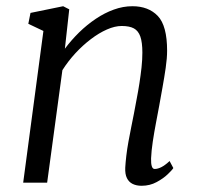

<svg xmlns="http://www.w3.org/2000/svg" viewBox="-20 -587 636 617"><path d="M188.5 -430.5Q209 -458 234.2 -482.8Q259.5 -507.5 287.8 -526.5Q316 -545.5 345.8 -556.2Q375.5 -567 405.5 -567Q457 -567 487 -535.8Q517 -504.5 517 -424Q517 -400 512.5 -369Q508 -338 502.2 -306Q496.5 -274 491.5 -246.5Q487 -221.5 481.2 -191.8Q475.5 -162 471 -132.2Q466.5 -102.5 465.5 -78Q465 -61.5 467.8 -52.8Q470.5 -44 477 -44Q487 -44 498.8 -50Q510.5 -56 525 -69.5L537 -47Q534 -41.5 519.5 -27.5Q505 -13.5 483.2 -1.8Q461.5 10 435 10Q418.5 10 406.2 4Q394 -2 387.8 -14.8Q381.5 -27.5 382.5 -48.5Q383.5 -65.5 386 -87Q388.5 -108.5 392.8 -132Q397 -155.5 401.8 -178.8Q406.5 -202 410.5 -222.5Q414.5 -244.5 419.2 -269Q424 -293.5 428 -319.2Q432 -345 434.8 -370.2Q437.5 -395.5 437.5 -418Q437.5 -451 431 -469.5Q424.5 -488 410.2 -495.8Q396 -503.5 371 -503.5Q349 -503.5 323.5 -492.2Q298 -481 272 -461.2Q246 -441.5 222.2 -415.8Q198.5 -390 180.5 -361.5L131.5 0H54.5L119.5 -487.5L71 -510.5L78 -545.5L183 -567L202.5 -557Z"/></svg>

Font: Merriweather 20pt Light
Style: Italic
Weight: 300
Italic angle: -7.8°
Version: Version 2.101